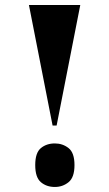

<svg xmlns="http://www.w3.org/2000/svg" viewBox="-20 -734 433 763"><path d="M189 -235 95 -714H299L205 -235ZM198 9Q165 9 142.5 -10Q120 -29 120 -78Q120 -127 142.5 -145.5Q165 -164 198 -164Q229 -164 252.5 -145.5Q276 -127 276 -78Q276 -29 252.5 -10Q229 9 198 9Z"/></svg>

Font: Noto Serif Display SemiCondensed Black
Style: Regular
Weight: 900
Width: 4
Designer: Monotype Design Team
Foundry: Monotype Imaging Inc.
Version: Version 2.009